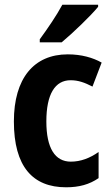

<svg xmlns="http://www.w3.org/2000/svg" viewBox="-20 -786 475 816"><path d="M397 -766H245C221 -721 182 -664 149 -619V-606H242C289 -645 366 -719 397 -757ZM261 10C316 10 360 -2 399 -29V-140C362 -114 323 -99 281 -99C214 -99 177 -156 177 -270C177 -386 214 -445 280 -445C313 -445 340 -435 373 -418L412 -520C375 -541 326 -555 268 -555C124 -555 39 -453 39 -270C39 -78 119 10 261 10Z"/></svg>

Font: Noto Sans Display SemiCondensed
Style: Bold
Weight: 700
Width: 4
Designer: Monotype Design Team
Foundry: Monotype Imaging Inc.
Version: Version 1.900